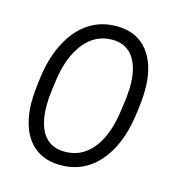

<svg xmlns="http://www.w3.org/2000/svg" viewBox="-84 -588 634 673"><g transform="rotate(15 233.0 -251.5)"><path d="M101.6 -270 94.2 -210.9 93.3 -184.6Q93.3 -181.2 93.3 -177.7Q93.3 -114.7 117.2 -78.6Q142.6 -41 191.4 -39.6Q194.3 -39.6 197.3 -39.6Q253.9 -39.6 292.5 -83Q333.5 -128.9 348.1 -218.3L356.4 -277.3L358.9 -316.4Q358.9 -319.8 358.9 -323.2Q358.9 -385.3 335 -421.9Q309.6 -460.4 260.7 -461.9Q258.3 -461.9 255.4 -461.9Q196.8 -461.9 156.2 -413.1Q113.8 -361.3 101.6 -270ZM161.6 -484.9Q204.1 -511.7 259.3 -511.7Q262.2 -511.7 264.6 -511.7Q334 -509.8 372.6 -461.4Q410.6 -413.1 412.6 -330.6Q412.6 -327.1 412.6 -323.2Q412.6 -282.7 403.3 -222.2Q386.7 -111.8 330.1 -49.8Q275.4 10.3 193.8 9.8Q190.9 9.8 187.5 9.8Q123.5 7.8 85 -33.7Q46.9 -75.2 40 -152.3L39.1 -170.9Q39.1 -175.3 39.1 -180.2Q39.1 -216.8 48.3 -279.8Q59.1 -351.1 88.4 -403.8Q117.2 -456.5 161.6 -484.9Z"/></g></svg>

Font: MAUL Condensed Light Italic
Style: Light Italic
Weight: 300
Italic angle: -12°
Designer: MAUL
Version: Version 1.0; 2020; ttfautohint (v1.8.3)